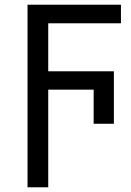

<svg xmlns="http://www.w3.org/2000/svg" viewBox="-20 -556 557 816"><path d="M185 240H97V-536H494V-457H185V-253H464V-30H378V-175H185Z"/></svg>

Font: Go Noto Current
Style: Regular
Weight: 400
Designer: Monotype Design Team
Foundry: Monotype Imaging Inc.
Version: Version 2.007; ttfautohint (v1.8) -l 8 -r 50 -G 200 -x 14 -D